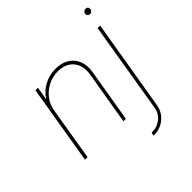

<svg xmlns="http://www.w3.org/2000/svg" viewBox="-229 -865 1246 1246"><g transform="rotate(-45 393.5 -242.5)"><path d="M134.8 -366.2 74.2 0H50.8L141.6 -545.9H165L150.4 -459H153.3Q179.2 -501.5 227.5 -527.1Q275.9 -552.7 332 -552.7Q387.2 -552.7 425.3 -529.1Q463.4 -505.4 480 -463.4Q496.6 -421.4 487.3 -366.2L425.8 0H403.3L464.8 -366.2Q477.1 -439 440.4 -484.4Q403.8 -529.8 331.1 -530.3Q282.7 -530.3 241 -509Q199.2 -487.8 170.9 -450.9Q142.6 -414.1 134.8 -366.2ZM712.4 -545.9H735.8L631.3 79.1Q625 117.7 603 145.8Q581.1 173.8 550 189Q519 204.1 485.8 204.1H475.1L481 181.6H489.7Q530.3 181.6 565.7 154.5Q601.1 127.4 608.9 79.1ZM742.7 -644.5Q731.9 -645 725.6 -652.6Q719.2 -660.2 721.2 -670.9Q722.2 -677.7 729.5 -684.1Q736.8 -690.4 744.6 -690.4Q755.9 -690.4 762.2 -683.1Q768.6 -675.8 766.1 -665Q765.1 -657.2 758.1 -651.1Q751 -645 742.7 -644.5Z"/></g></svg>

Font: Inter Tight Thin
Style: Italic
Weight: 250
Italic angle: -9.39999°
Designer: Rasmus Andersson
Foundry: rsms
Version: Version 3.004